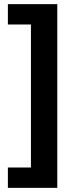

<svg xmlns="http://www.w3.org/2000/svg" viewBox="-20 -725 393 925"><path d="M18 180V82H129V-607H18V-705H256V180Z"/></svg>

Font: Nunito Sans 7pt SemiCondensed
Style: Bold
Weight: 700
Width: 4
Designer: Vernon Adams
Foundry: Vernon Adams
Version: Version 3.101;gftools[0.9.27]